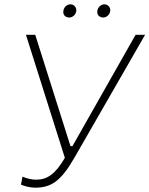

<svg xmlns="http://www.w3.org/2000/svg" viewBox="-20 -861 691 888"><path d="M142 7C217 7 262 -23 325 -133L651 -700H607L315 -185H306L143 -700H100L280 -131C236 -55 197 -30 148 -30C128 -30 107 -34 84 -44L77 -7C95 1 122 7 142 7ZM299 -780C315 -779 331 -793 333 -811C334 -826 324 -840 307 -841C290 -842 274 -827 273 -809C271 -793 281 -781 299 -780ZM456 -780C472 -779 488 -793 490 -811C491 -826 481 -840 464 -841C448 -842 431 -827 430 -809C428 -793 439 -781 456 -780Z"/></svg>

Font: Fixel Display 20240404 ExLight
Style: Italic
Weight: 200
Italic angle: -10°
Designer: AlfaBravo + MacPaw
Foundry: Kyrylo Tkachov, Marchela Mozhyna, Serhii Makarenko, Maria Weinstein, Zakhar Kryvoshyya
Version: Version 1.211;Glyphs 3.2 (3225)